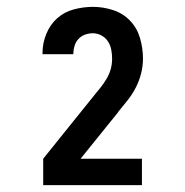

<svg xmlns="http://www.w3.org/2000/svg" viewBox="-20 -863 540 560"><path d="M394 -323H106V-400L254 -584Q264 -596 273.5 -608Q283 -620 291 -633.5Q299 -647 303 -661.5Q307 -676 307 -692Q307 -705 304.5 -718Q302 -731 295 -742Q288 -753 276 -759.5Q264 -766 251 -766Q239 -766 228 -762Q217 -758 209 -749.5Q201 -741 197.5 -729.5Q194 -718 194 -707V-705H104V-709Q104 -737 115 -764Q126 -791 146.5 -809.5Q167 -828 195 -835.5Q223 -843 251 -843Q281 -843 310 -833.5Q339 -824 359.5 -802.5Q380 -781 388.5 -751.5Q397 -722 397 -692Q397 -670 391.5 -648.5Q386 -627 376 -607.5Q366 -588 352.5 -571Q339 -554 325 -537L324 -535L215 -400H394Z"/></svg>

Font: Moesevka
Style: Bold
Weight: 700
Monospace: yes
Designer: Belleve Invis
Foundry: Belleve Invis
Version: Version 32.5.0; ttfautohint (v1.8.4)